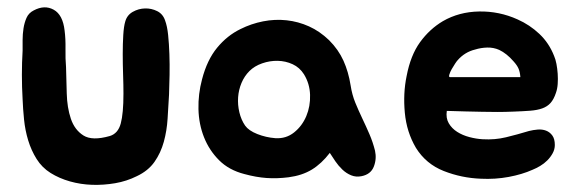

<svg xmlns="http://www.w3.org/2000/svg" viewBox="-20 -502 1615 535"><path d="M451 -238Q449 -205 447 -171.5Q445 -138 436.5 -107Q428 -76 410.5 -51Q393 -26 361 -11Q333 3 301 8.5Q269 14 237 13Q205 12 175 3.5Q145 -5 121 -20Q97 -35 82 -59Q67 -83 58.5 -111Q50 -139 47 -169Q44 -199 43 -225Q39 -294 43 -361Q43 -374 43 -390.5Q43 -407 45.5 -423Q48 -439 54 -452.5Q60 -466 74 -473Q104 -489 129.5 -475Q155 -461 160 -417Q163 -394 162.5 -366Q162 -338 164 -315Q165 -281 166 -241.5Q167 -202 177.5 -171Q188 -140 212.5 -124.5Q237 -109 286 -123Q309 -130 316.5 -158Q324 -186 324 -241Q324 -265 323 -294Q322 -323 322 -351.5Q322 -380 323.5 -404.5Q325 -429 329 -442Q334 -460 350 -469Q366 -478 384 -478.5Q402 -479 418 -471Q434 -463 440 -445Q446 -429 448.5 -404.5Q451 -380 452 -351.5Q453 -323 452.5 -293.5Q452 -264 451 -238Z M650 -421Q680 -436 713 -442.5Q746 -449 778.5 -445.5Q811 -442 841 -428.5Q871 -415 897 -390Q923 -364 937 -333Q951 -302 957 -264Q961 -238 970 -216Q979 -194 989.5 -172Q1000 -150 1009.5 -128Q1019 -106 1025 -82Q1030 -59 1021.5 -37.5Q1013 -16 987 -11Q972 -8 958.5 -13.5Q945 -19 934 -29.5Q923 -40 914.5 -52.5Q906 -65 899 -76Q876 -46 849 -29.5Q822 -13 784 -8Q752 -4 723 -6Q694 -8 661 -17Q618 -28 590.5 -55.5Q563 -83 548.5 -119.5Q534 -156 533 -198Q532 -240 543 -281Q557 -335 585 -369Q613 -403 650 -421ZM675 -304Q661 -290 653 -271Q645 -252 643.5 -231Q642 -210 647 -189Q652 -168 663 -152Q673 -138 697 -128.5Q721 -119 747 -117Q777 -115 799.5 -133Q822 -151 833.5 -178.5Q845 -206 844 -237.5Q843 -269 827 -295Q815 -314 795.5 -323Q776 -332 754 -332.5Q732 -333 710.5 -325.5Q689 -318 675 -304Z M1454 -137Q1466 -140 1478.5 -141Q1491 -142 1501.5 -138Q1512 -134 1519 -124.5Q1526 -115 1526 -98Q1526 -86 1520 -75Q1514 -64 1505 -55Q1496 -46 1485 -39.5Q1474 -33 1464 -29Q1435 -16 1397.5 -9Q1360 -2 1320 -4Q1266 -6 1216.5 -25.5Q1167 -45 1139 -90Q1113 -134 1108 -188Q1103 -242 1113 -290Q1124 -348 1150.5 -384.5Q1177 -421 1214 -443Q1259 -469 1315 -470Q1371 -471 1422 -448Q1456 -433 1483 -407.5Q1510 -382 1524 -346Q1528 -337 1530.5 -324Q1533 -311 1534 -296.5Q1535 -282 1534 -268Q1533 -254 1529 -243Q1523 -225 1514 -215Q1505 -205 1491 -200Q1477 -195 1457.5 -193.5Q1438 -192 1411 -191Q1387 -190 1366 -190Q1345 -190 1323 -190.5Q1301 -191 1277.5 -191.5Q1254 -192 1225 -193Q1222 -173 1230.5 -158.5Q1239 -144 1254 -134.5Q1269 -125 1288 -120Q1307 -115 1325 -114Q1359 -112 1390 -119.5Q1421 -127 1454 -137ZM1411 -331Q1392 -353 1371 -363Q1355 -370 1337.5 -369.5Q1320 -369 1304 -364Q1275 -357 1255 -334Q1253 -332 1248 -324.5Q1243 -317 1238.5 -309Q1234 -301 1232 -294Q1230 -287 1234 -287H1430Q1429 -301 1425 -310.5Q1421 -320 1411 -331Z"/></svg>

Font: Jua
Style: Regular
Weight: 400
Version: Version 1.001